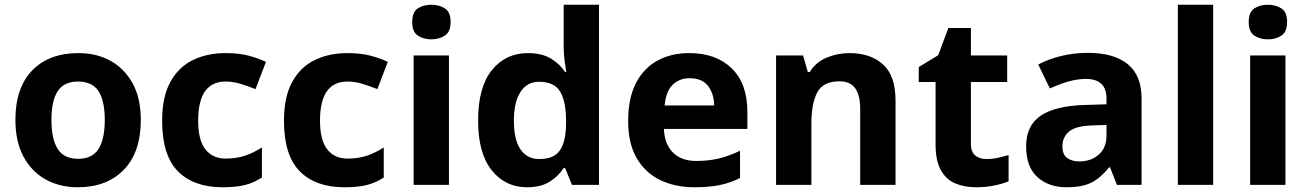

<svg xmlns="http://www.w3.org/2000/svg" viewBox="-20 -780 5521 810"><path d="M574 -274Q574 -138 502.5 -64Q431 10 308 10Q232 10 172.5 -23Q113 -56 79 -119.5Q45 -183 45 -274Q45 -410 116 -483Q187 -556 311 -556Q388 -556 447 -523Q506 -490 540 -427.5Q574 -365 574 -274ZM197 -274Q197 -193 223.5 -151.5Q250 -110 310 -110Q369 -110 395.5 -151.5Q422 -193 422 -274Q422 -355 395.5 -395.5Q369 -436 309 -436Q250 -436 223.5 -395.5Q197 -355 197 -274Z M919 10Q797 10 730.5 -57.5Q664 -125 664 -270Q664 -370 698 -433Q732 -496 792.5 -526Q853 -556 932 -556Q988 -556 1029.5 -545Q1071 -534 1102 -519L1058 -404Q1023 -418 992.5 -427Q962 -436 932 -436Q816 -436 816 -271Q816 -189 846.5 -150Q877 -111 932 -111Q979 -111 1015 -123.5Q1051 -136 1085 -158V-31Q1051 -9 1013.5 0.5Q976 10 919 10Z M1433 10Q1311 10 1244.5 -57.5Q1178 -125 1178 -270Q1178 -370 1212 -433Q1246 -496 1306.5 -526Q1367 -556 1446 -556Q1502 -556 1543.5 -545Q1585 -534 1616 -519L1572 -404Q1537 -418 1506.5 -427Q1476 -436 1446 -436Q1330 -436 1330 -271Q1330 -189 1360.5 -150Q1391 -111 1446 -111Q1493 -111 1529 -123.5Q1565 -136 1599 -158V-31Q1565 -9 1527.5 0.5Q1490 10 1433 10Z M1800 -760Q1833 -760 1857 -744.5Q1881 -729 1881 -687Q1881 -646 1857 -630Q1833 -614 1800 -614Q1766 -614 1742.5 -630Q1719 -646 1719 -687Q1719 -729 1742.5 -744.5Q1766 -760 1800 -760ZM1874 -546V0H1725V-546Z M2203 10Q2112 10 2054.5 -61.5Q1997 -133 1997 -272Q1997 -412 2055 -484Q2113 -556 2207 -556Q2266 -556 2304 -533Q2342 -510 2364 -476H2369Q2366 -492 2362 -522.5Q2358 -553 2358 -585V-760H2507V0H2393L2364 -71H2358Q2336 -37 2299 -13.5Q2262 10 2203 10ZM2255 -109Q2317 -109 2342 -145.5Q2367 -182 2368 -255V-271Q2368 -351 2343.5 -393Q2319 -435 2253 -435Q2204 -435 2176 -392.5Q2148 -350 2148 -270Q2148 -190 2176 -149.5Q2204 -109 2255 -109Z M2888 -556Q3001 -556 3067 -491.5Q3133 -427 3133 -308V-236H2781Q2783 -173 2818.5 -137Q2854 -101 2917 -101Q2970 -101 3013 -111.5Q3056 -122 3102 -144V-29Q3062 -9 3017.5 0.5Q2973 10 2910 10Q2828 10 2765 -20.5Q2702 -51 2666 -113Q2630 -175 2630 -269Q2630 -365 2662.5 -428.5Q2695 -492 2753 -524Q2811 -556 2888 -556ZM2889 -450Q2846 -450 2817.5 -422Q2789 -394 2784 -335H2993Q2992 -385 2967 -417.5Q2942 -450 2889 -450Z M3564 -556Q3652 -556 3705 -508.5Q3758 -461 3758 -356V0H3609V-319Q3609 -378 3588 -407.5Q3567 -437 3521 -437Q3453 -437 3428 -390.5Q3403 -344 3403 -257V0H3254V-546H3368L3388 -476H3396Q3422 -518 3467.5 -537Q3513 -556 3564 -556Z M4141 -109Q4166 -109 4189 -114Q4212 -119 4235 -126V-15Q4211 -5 4175.5 2.5Q4140 10 4098 10Q4049 10 4010.5 -6Q3972 -22 3949.5 -61.5Q3927 -101 3927 -171V-434H3856V-497L3938 -547L3981 -662H4076V-546H4229V-434H4076V-171Q4076 -140 4094 -124.5Q4112 -109 4141 -109Z M4569 -557Q4679 -557 4737.5 -509.5Q4796 -462 4796 -364V0H4692L4663 -74H4659Q4624 -30 4585 -10Q4546 10 4478 10Q4405 10 4357 -32.5Q4309 -75 4309 -163Q4309 -250 4370 -291.5Q4431 -333 4553 -337L4648 -340V-364Q4648 -407 4625.5 -427Q4603 -447 4563 -447Q4523 -447 4485 -435.5Q4447 -424 4409 -407L4360 -508Q4404 -531 4457.5 -544Q4511 -557 4569 -557ZM4590 -251Q4518 -249 4490 -225Q4462 -201 4462 -162Q4462 -128 4482 -113.5Q4502 -99 4534 -99Q4582 -99 4615 -127.5Q4648 -156 4648 -208V-253Z M5098 0H4949V-760H5098Z M5329 -760Q5362 -760 5386 -744.5Q5410 -729 5410 -687Q5410 -646 5386 -630Q5362 -614 5329 -614Q5295 -614 5271.5 -630Q5248 -646 5248 -687Q5248 -729 5271.5 -744.5Q5295 -760 5329 -760ZM5403 -546V0H5254V-546Z"/></svg>

Font: Noto Sans Sinhala
Style: Bold
Weight: 700
Designer: Jelle Bosma - Monotype Design Team
Foundry: Monotype Imaging Inc.
Version: Version 2.006; ttfautohint (v1.8.4.7-5d5b)